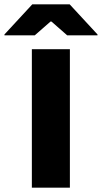

<svg xmlns="http://www.w3.org/2000/svg" viewBox="-72 -866 470 886"><path d="M250.5 0H75V-639H250.5ZM77 -846H249.5L378 -707V-703H238L165.5 -766.5H161L88.5 -703H-51.5V-707Z"/></svg>

Font: Anek Latin Expanded
Style: Bold
Weight: 700
Width: 7
Designer: Yesha Goshar
Foundry: Ek Type
Version: Version 1.003